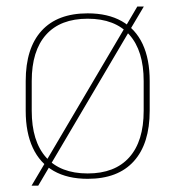

<svg xmlns="http://www.w3.org/2000/svg" viewBox="-20 -538 539 590"><path d="M249.5 11.5Q187.5 11.5 145 -12.8Q102.5 -37 80.8 -83.8Q59 -130.5 59 -197.5V-289Q59 -390 107.8 -443.5Q156.5 -497 249.5 -497Q311.5 -497 354 -473Q396.5 -449 418.2 -402.8Q440 -356.5 440 -289V-197.5Q440 -96.5 391.2 -42.5Q342.5 11.5 249.5 11.5ZM77 32.5 119 -38.5 123.5 -46 363.5 -453 367 -458.5 402 -518H422L380.5 -448L376.5 -441L136.5 -34L132 -26L97.5 32.5ZM249.5 -5Q333 -5 377.2 -54.5Q421.5 -104 421.5 -197.5V-289Q421.5 -382 377.5 -431.2Q333.5 -480.5 249.5 -480.5Q165.5 -480.5 121.5 -431.2Q77.5 -382 77.5 -289V-197.5Q77.5 -104 121.5 -54.5Q165.5 -5 249.5 -5Z"/></svg>

Font: Anek Gurmukhi Thin
Style: Regular
Weight: 250
Designer: Sarang Kulkarni (Gurmukhi), Yesha Goshar (Latin)
Foundry: Ek Type
Version: Version 1.003